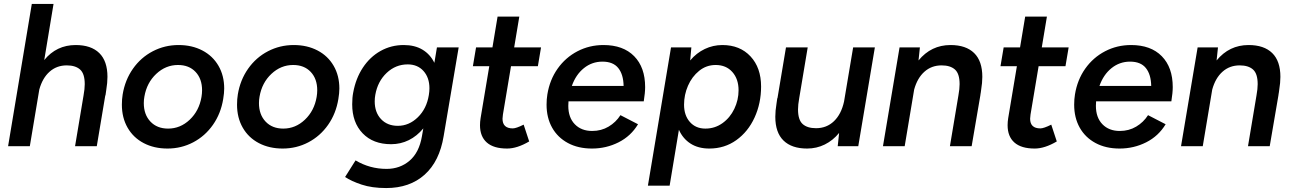

<svg xmlns="http://www.w3.org/2000/svg" viewBox="-20 -740 6542 972"><path d="M141 -720H251L204 -436Q266 -512 363 -512Q441 -512 482.5 -471.5Q524 -431 524 -351Q524 -321 518 -285L514 -257H513L470 0H360L403 -257Q409 -290 409 -314Q409 -367 385.5 -388Q362 -409 318 -409Q267 -409 231 -377Q195 -345 179 -287L131 0H21Z M597 -210Q597 -238 601 -262Q613 -335 653 -392Q693 -449 753.5 -480.5Q814 -512 884 -512Q952 -512 1004.5 -484.5Q1057 -457 1086 -407Q1115 -357 1115 -292Q1115 -269 1110 -239Q1098 -165 1058 -108Q1018 -51 958 -19.5Q898 12 828 12Q760 12 707.5 -15.5Q655 -43 626 -93.5Q597 -144 597 -210ZM708 -218Q708 -160 741.5 -124.5Q775 -89 831 -89Q893 -89 940.5 -134Q988 -179 1000 -249Q1003 -267 1003 -283Q1003 -341 970 -376Q937 -411 881 -411Q819 -411 771 -366Q723 -321 711 -251Q708 -235 708 -218Z M1180 -210Q1180 -238 1184 -262Q1196 -335 1236 -392Q1276 -449 1336.5 -480.5Q1397 -512 1467 -512Q1535 -512 1587.5 -484.5Q1640 -457 1669 -407Q1698 -357 1698 -292Q1698 -269 1693 -239Q1681 -165 1641 -108Q1601 -51 1541 -19.5Q1481 12 1411 12Q1343 12 1290.5 -15.5Q1238 -43 1209 -93.5Q1180 -144 1180 -210ZM1291 -218Q1291 -160 1324.5 -124.5Q1358 -89 1414 -89Q1476 -89 1523.5 -134Q1571 -179 1583 -249Q1586 -267 1586 -283Q1586 -341 1553 -376Q1520 -411 1464 -411Q1402 -411 1354 -366Q1306 -321 1294 -251Q1291 -235 1291 -218Z M1727 156 1780 72Q1852 115 1937 115Q2005 115 2053.5 73.5Q2102 32 2116 -50L2123 -90Q2091 -51 2049.5 -30.5Q2008 -10 1960 -10Q1869 -10 1816 -65Q1763 -120 1763 -212Q1763 -246 1768 -271Q1781 -343 1817 -397.5Q1853 -452 1906.5 -482Q1960 -512 2024 -512Q2080 -512 2119 -488.5Q2158 -465 2179 -422L2192 -500H2302L2226 -51Q2205 77 2129.5 144.5Q2054 212 1935 212Q1863 212 1810.5 194.5Q1758 177 1727 156ZM1877 -227Q1877 -171 1909 -137Q1941 -103 1994 -103Q2051 -103 2095.5 -146.5Q2140 -190 2151 -259Q2154 -277 2154 -293Q2154 -347 2124 -380.5Q2094 -414 2044 -414Q1983 -414 1937.5 -371Q1892 -328 1880 -260Q1877 -244 1877 -227Z M2410 -106Q2410 -123 2413 -142L2457 -405H2374L2390 -500H2473L2499 -656H2609L2583 -500H2719L2703 -405H2567L2526 -160Q2524 -144 2524 -139Q2524 -90 2576 -90Q2593 -90 2631 -109L2659 -24Q2598 12 2547 12Q2479 12 2444.5 -18.5Q2410 -49 2410 -106Z M2747 -210Q2747 -238 2751 -262Q2763 -336 2803 -392.5Q2843 -449 2903.5 -480.5Q2964 -512 3035 -512Q3135 -512 3190.5 -455.5Q3246 -399 3246 -299Q3246 -271 3239 -227H2858Q2857 -219 2857 -204Q2857 -145 2890 -111Q2923 -77 2978 -77Q3024 -77 3061 -99Q3098 -121 3121 -157L3210 -111Q3174 -51 3111.5 -19.5Q3049 12 2977 12Q2907 12 2855 -16Q2803 -44 2775 -94Q2747 -144 2747 -210ZM3137 -305Q3136 -363 3110 -395.5Q3084 -428 3030 -428Q2977 -428 2936 -395Q2895 -362 2875 -305Z M3377 -500H3480L3474 -434Q3506 -472 3548 -492Q3590 -512 3637 -512Q3726 -512 3779.5 -454.5Q3833 -397 3833 -302Q3833 -217 3800 -145Q3767 -73 3707.5 -30.5Q3648 12 3571 12Q3515 12 3476 -13Q3437 -38 3417 -83L3370 200H3260ZM3551 -89Q3599 -89 3637.5 -116.5Q3676 -144 3697.5 -189Q3719 -234 3719 -283Q3719 -340 3687.5 -375.5Q3656 -411 3603 -411Q3556 -411 3519.5 -381.5Q3483 -352 3463 -306Q3443 -260 3443 -210Q3443 -156 3472.5 -122.5Q3502 -89 3551 -89Z M4228 -67Q4197 -29 4155.5 -8.5Q4114 12 4066 12Q3988 12 3946.5 -28.5Q3905 -69 3905 -149Q3905 -179 3911 -215L3915 -243H3916L3959 -500H4069L4026 -243Q4020 -210 4020 -186Q4020 -133 4043.5 -112Q4067 -91 4111 -91Q4165 -91 4202 -126.5Q4239 -162 4253 -226L4299 -500H4409L4325 0H4221Z M4534 -500H4637L4630 -434Q4694 -512 4792 -512Q4870 -512 4911.5 -471.5Q4953 -431 4953 -351Q4953 -321 4947 -285L4945 -270L4944 -265L4943 -257L4899 0H4789L4832 -257Q4838 -290 4838 -314Q4838 -367 4814.5 -388Q4791 -409 4747 -409Q4696 -409 4660 -377Q4624 -345 4608 -287L4560 0H4450Z M5081 -106Q5081 -123 5084 -142L5128 -405H5045L5061 -500H5144L5170 -656H5280L5254 -500H5390L5374 -405H5238L5197 -160Q5195 -144 5195 -139Q5195 -90 5247 -90Q5264 -90 5302 -109L5330 -24Q5269 12 5218 12Q5150 12 5115.5 -18.5Q5081 -49 5081 -106Z M5418 -210Q5418 -238 5422 -262Q5434 -336 5474 -392.5Q5514 -449 5574.5 -480.5Q5635 -512 5706 -512Q5806 -512 5861.5 -455.5Q5917 -399 5917 -299Q5917 -271 5910 -227H5529Q5528 -219 5528 -204Q5528 -145 5561 -111Q5594 -77 5649 -77Q5695 -77 5732 -99Q5769 -121 5792 -157L5881 -111Q5845 -51 5782.5 -19.5Q5720 12 5648 12Q5578 12 5526 -16Q5474 -44 5446 -94Q5418 -144 5418 -210ZM5808 -305Q5807 -363 5781 -395.5Q5755 -428 5701 -428Q5648 -428 5607 -395Q5566 -362 5546 -305Z M6043 -500H6146L6139 -434Q6203 -512 6301 -512Q6379 -512 6420.5 -471.5Q6462 -431 6462 -351Q6462 -321 6456 -285L6454 -270L6453 -265L6452 -257L6408 0H6298L6341 -257Q6347 -290 6347 -314Q6347 -367 6323.5 -388Q6300 -409 6256 -409Q6205 -409 6169 -377Q6133 -345 6117 -287L6069 0H5959Z"/></svg>

Font: Oak Sans Semibold
Style: Italic
Weight: 600
Italic angle: -9.49998°
Foundry: Erik Kennedy, Walven
Version: Version 1.000